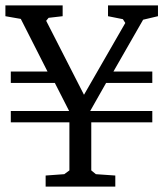

<svg xmlns="http://www.w3.org/2000/svg" viewBox="-26 -691 605 711"><path d="M-6 -631V-671H206V-631L154 -625L145 -614L285 -340L438 -606L429 -620L374 -631V-671H559V-631L504 -618L394 -426H538V-384H367L308 -280H538V-238H312V-60L329 -46L401 -41V0H143V-41L212 -46L231 -60V-238H14V-280H230L177 -384H14V-426H150L51 -621Z"/></svg>

Font: Khartiya
Style: Regular
Weight: 500
Version: Version 1.0.1